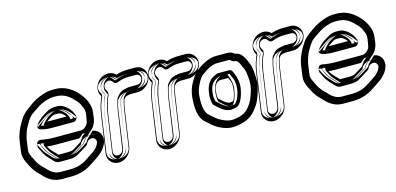

<svg xmlns="http://www.w3.org/2000/svg" viewBox="-60 -915 2742 1329"><g transform="rotate(-15 1310.5 -250.5)"><path d="M197 -310C220 -302 248 -299 283 -299H431C446 -299 458 -313 460 -324V-326C462 -341 455 -351 450 -362C436 -392 396 -434 351 -434H332C311 -434 289 -427 270 -415C255 -405 245 -399 243 -398C226 -389 148 -327 197 -310ZM256 -350C268 -358 273 -362 292 -374C303 -381 313 -384 324 -384H343C351 -384 362 -381 376 -369C384 -362 390 -355 395 -349H290C277 -349 266 -349 256 -350ZM529 -208C556 -231 571 -260 575 -295L579 -326C584 -359 577 -387 565 -414C554 -438 537 -464 513 -488C473 -528 424 -553 368 -553H349C324 -553 300 -548 277 -540C244 -529 210 -513 181 -491C177 -488 172 -484 168 -481C143 -465 122 -447 104 -423C76 -383 45 -325 37 -267L27 -194C23 -169 29 -144 41 -119C48 -104 65 -69 76 -55C84 -45 89 -36 95 -30L123 -2C157 37 199 61 248 61H319C375 61 427 46 472 15C524 -20 565 -40 592 -92C602 -111 607 -135 601 -156C593 -185 569 -209 529 -208ZM463 -180H458H266C248 -180 229 -181 210 -183C219 -166 232 -149 252 -130C258 -124 264 -118 270 -111L273 -108H338C358 -108 372 -111 374 -112C390 -119 429 -146 443 -154C449 -166 455 -172 463 -180ZM273 -230C243 -230 213 -233 182 -239C176 -240 153 -243 149 -215L147 -201C146 -196 148 -190 150 -186C154 -179 158 -173 161 -165C172 -140 190 -115 214 -92C227 -79 239 -58 265 -58H331C354 -58 372 -60 389 -67C407 -75 446 -101 462 -111C469 -115 480 -119 486 -134C492 -145 498 -151 508 -155C532 -164 548 -152 552 -136C555 -125 552 -119 547 -109C530 -72 489 -53 448 -25C413 -1 373 11 326 11H255C222 11 192 -4 163 -38C157 -45 147 -53 134 -67C129 -73 125 -79 118 -88C108 -101 94 -134 87 -147C77 -166 75 -182 77 -194L87 -267C89 -278 91 -286 93 -292C104 -322 101 -326 121 -360C146 -403 155 -418 191 -441C197 -445 202 -448 208 -452C232 -470 258 -484 287 -493C303 -498 319 -503 341 -503H360C402 -503 440 -487 474 -451L475 -449C497 -429 511 -410 518 -390C518 -389 519 -387 519 -386C529 -369 533 -350 529 -326L524 -295C521 -267 510 -250 489 -237C482 -233 475 -230 465 -230ZM208 -333C218 -349 249 -374 255 -377C259 -379 267 -384 283 -394C299 -404 316 -409 332 -409H351C381 -409 417 -375 428 -351C434 -337 436 -335 435 -330V-328C434 -326 431 -324 431 -324H283C251 -324 225 -328 208 -333ZM254 -326C265 -325 277 -324 290 -324H447L415 -364C409 -372 401 -380 392 -388C375 -402 359 -409 343 -409H324C308 -409 293 -404 279 -395C261 -383 254 -380 242 -371L187 -332ZM529 -183C557 -184 572 -168 577 -149C580 -136 577 -118 569 -103C546 -59 513 -42 458 -5C417 23 370 36 319 36H248C208 36 172 17 142 -18L141 -19C134 -26 126 -35 113 -48C110 -51 105 -59 96 -70C89 -80 69 -116 63 -130C53 -152 49 -171 52 -190L62 -263C69 -315 99 -371 125 -408C142 -430 158 -446 181 -460C186 -463 191 -467 196 -471C223 -491 254 -506 285 -517C306 -524 327 -528 349 -528H368C417 -528 458 -507 495 -470C517 -448 532 -425 542 -403C553 -380 558 -357 554 -330L550 -299C546 -268 534 -246 512 -227L458 -181ZM462 -205H458H266C249 -205 231 -206 213 -208L167 -213L188 -172C198 -152 214 -132 235 -112C241 -106 245 -101 251 -94C255 -90 259 -86 262 -85L267 -83H338C361 -83 374 -84 384 -89C404 -98 443 -125 456 -133L462 -136L465 -142C471 -152 473 -155 480 -162L528 -208ZM273 -205H465C479 -205 492 -208 502 -215C529 -232 545 -258 549 -292L554 -322C558 -351 553 -377 541 -399C532 -425 516 -446 492 -468C453 -509 409 -528 360 -528H341C316 -528 296 -522 279 -517C247 -507 219 -492 193 -472C188 -468 182 -465 177 -462C138 -437 124 -414 100 -372C80 -336 78 -327 69 -300C66 -292 65 -283 63 -271L52 -198C50 -181 51 -159 64 -135C71 -123 85 -90 98 -73C105 -65 109 -58 114 -52L115 -50L116 -49C130 -35 140 -26 144 -21C177 17 214 36 255 36H326C378 36 423 22 462 -4C501 -30 548 -51 570 -98C574 -106 581 -123 576 -143C568 -172 536 -193 499 -178C484 -172 472 -161 464 -146V-145L463 -144C461 -138 459 -138 449 -132C432 -122 392 -96 378 -90C367 -85 354 -83 331 -83H265C254 -83 250 -91 232 -110C209 -132 192 -153 183 -174C179 -182 176 -191 172 -198L174 -211C174 -213 175 -215 175 -215H177C209 -208 242 -205 273 -205ZM226 -330C238 -327 257 -324 283 -324H414C414 -325 415 -326 415 -326V-328C416 -338 413 -343 407 -355C395 -380 360 -407 350 -409H332C329 -409 318 -407 303 -398C287 -388 280 -384 274 -381C268 -377 229 -344 226 -330ZM249 -326 175 -333 221 -366C233 -375 241 -380 259 -391C275 -401 296 -409 324 -409H343C377 -409 398 -396 414 -382C423 -374 431 -367 437 -359L464 -324H290C275 -324 262 -325 249 -326ZM531 -183C531 -183 549 -180 557 -152C561 -136 556 -115 548 -99C524 -53 493 -38 438 -1C399 26 359 36 319 36H248C228 36 196 25 164 -12L163 -13L162 -14L134 -42C131 -45 126 -53 117 -64C109 -74 91 -111 84 -125C73 -148 69 -170 72 -192L82 -265C90 -320 120 -376 146 -413C163 -435 180 -451 202 -465C207 -469 212 -472 217 -476C243 -495 273 -509 301 -519C319 -525 334 -528 349 -528H368C398 -528 435 -514 473 -476C495 -454 511 -431 522 -408C533 -384 538 -358 534 -328L530 -297C526 -264 512 -240 491 -222L442 -180ZM460 -205 544 -208 502 -168C495 -162 492 -158 486 -147L483 -141L477 -137C464 -129 427 -103 402 -92C383 -84 366 -83 338 -83H256L244 -89C238 -92 233 -96 229 -100C223 -107 219 -112 213 -118C192 -138 177 -158 167 -177L147 -216L219 -208C235 -206 251 -205 266 -205H458ZM273 -205H465C476 -205 489 -206 499 -209C509 -212 517 -216 523 -220C553 -238 565 -262 569 -293L574 -324C578 -351 574 -374 562 -394V-395C553 -419 538 -440 514 -462C476 -502 427 -528 360 -528H341C307 -528 283 -521 265 -515C230 -504 199 -487 172 -467C167 -463 162 -460 157 -457C116 -431 103 -410 79 -368C59 -333 59 -325 49 -297C47 -290 45 -281 43 -269L32 -196C31 -187 31 -176 34 -164C36 -156 38 -148 43 -139C50 -126 63 -95 76 -78C83 -70 88 -63 93 -57L94 -56L95 -55C109 -41 118 -32 122 -27C153 9 194 36 255 36H326C389 36 442 19 483 -9C521 -35 569 -58 590 -102C594 -111 601 -124 597 -140C595 -149 589 -158 579 -166C560 -182 516 -188 482 -175C461 -167 450 -155 443 -141C439 -131 440 -134 429 -128C412 -118 370 -90 360 -86C355 -84 352 -83 331 -83H273C268 -87 262 -94 253 -104C230 -126 214 -147 204 -170C200 -178 196 -187 192 -194V-199L194 -211C222 -207 246 -205 273 -205Z M963 -468C960 -450 943 -434 925 -434H872C858 -434 844 -430 829 -427C812 -424 797 -414 786 -401C777 -390 769 -385 764 -367L760 -350C756 -334 751 -319 748 -298L709 -31C706 -13 689 3 670 3C651 3 637 -13 640 -31L679 -298C684 -330 688 -339 693 -360L698 -377C701 -388 705 -398 711 -409C713 -412 714 -415 714 -418L716 -430C717 -439 711 -449 707 -455C697 -471 700 -492 717 -505C737 -520 758 -513 769 -494C775 -485 788 -482 798 -486C826 -497 853 -503 881 -503H934C952 -503 966 -486 963 -468ZM663 53C709 53 752 15 759 -31L798 -298C801 -319 804 -329 808 -344L812 -359C815 -363 817 -365 822 -371C831 -381 851 -383 864 -384H917C962 -384 1006 -423 1013 -468C1020 -513 987 -553 942 -553H889C860 -553 833 -549 803 -539C791 -552 775 -560 756 -562C707 -567 664 -530 653 -486C647 -461 652 -442 664 -422C658 -410 654 -399 650 -385L644 -368C637 -346 634 -329 629 -298L590 -31C583 15 617 53 663 53ZM988 -464C984 -433 956 -409 925 -409H872C863 -409 850 -406 833 -403C823 -401 814 -394 805 -384C793 -370 791 -372 788 -361L784 -344C780 -328 776 -313 773 -294L734 -27C729 4 702 28 670 28C636 28 611 -2 616 -35L654 -302C659 -335 663 -348 668 -367H669L674 -384C678 -397 681 -407 689 -421C689 -421 690 -421 690 -422L691 -432C690 -434 688 -437 685 -442C668 -470 675 -505 702 -525C734 -549 770 -537 789 -509C819 -521 850 -528 881 -528H934C969 -528 993 -496 988 -464ZM663 28C696 28 730 -2 735 -35L773 -302C776 -324 780 -336 784 -350L789 -371L793 -375C796 -379 798 -382 803 -388C822 -410 851 -408 862 -409H863H917C949 -409 984 -439 989 -472C993 -501 975 -524 949 -528H942H889C863 -528 839 -524 811 -515L795 -510L784 -522C776 -531 766 -536 754 -537C719 -541 685 -514 677 -481C673 -463 676 -451 686 -435L693 -423L687 -410C681 -399 678 -391 674 -378L668 -361C661 -340 658 -325 654 -294L615 -27C611 2 629 24 655 28ZM1008 -466C1005 -447 992 -426 960 -415C951 -412 939 -409 925 -409H872C871 -409 863 -408 843 -404C841 -403 833 -398 826 -390C814 -376 813 -377 809 -363L804 -346C800 -330 796 -316 793 -296L754 -29C751 -8 732 28 670 28C602 28 593 -14 596 -33L634 -300C639 -333 643 -343 648 -364L654 -381C657 -393 662 -404 668 -416C668 -417 669 -419 669 -420L671 -432C671 -433 669 -440 664 -447C650 -470 652 -499 681 -520C687 -525 695 -529 706 -533C729 -541 759 -539 778 -531C789 -527 795 -521 800 -516C825 -523 853 -528 881 -528H934C953 -528 968 -523 978 -518C1005 -504 1011 -484 1008 -466ZM663 28C666 28 709 10 715 -33L753 -300C756 -321 760 -334 764 -348L769 -366L771 -369C774 -373 777 -376 782 -382C788 -389 796 -394 805 -398C827 -407 850 -408 858 -409H861H917C920 -409 963 -428 969 -470C974 -505 946 -527 941 -528H889C869 -528 851 -525 826 -517L785 -503L763 -527C757 -534 749 -538 748 -538C747 -538 707 -526 697 -483C692 -462 697 -447 707 -430L711 -422L708 -415C702 -404 698 -394 694 -381L689 -364C682 -342 678 -327 674 -296L635 -29C629 10 661 28 663 28Z M1325 -468C1322 -450 1305 -434 1287 -434H1234C1220 -434 1206 -430 1191 -427C1174 -424 1159 -414 1148 -401C1139 -390 1131 -385 1126 -367L1122 -350C1118 -334 1113 -319 1110 -298L1071 -31C1068 -13 1051 3 1032 3C1013 3 999 -13 1002 -31L1041 -298C1046 -330 1050 -339 1055 -360L1060 -377C1063 -388 1067 -398 1073 -409C1075 -412 1076 -415 1076 -418L1078 -430C1079 -439 1073 -449 1069 -455C1059 -471 1062 -492 1079 -505C1099 -520 1120 -513 1131 -494C1137 -485 1150 -482 1160 -486C1188 -497 1215 -503 1243 -503H1296C1314 -503 1328 -486 1325 -468ZM1025 53C1071 53 1114 15 1121 -31L1160 -298C1163 -319 1166 -329 1170 -344L1174 -359C1177 -363 1179 -365 1184 -371C1193 -381 1213 -383 1226 -384H1279C1324 -384 1368 -423 1375 -468C1382 -513 1349 -553 1304 -553H1251C1222 -553 1195 -549 1165 -539C1153 -552 1137 -560 1118 -562C1069 -567 1026 -530 1015 -486C1009 -461 1014 -442 1026 -422C1020 -410 1016 -399 1012 -385L1006 -368C999 -346 996 -329 991 -298L952 -31C945 15 979 53 1025 53ZM1350 -464C1346 -433 1318 -409 1287 -409H1234C1225 -409 1212 -406 1195 -403C1185 -401 1176 -394 1167 -384C1155 -370 1153 -372 1150 -361L1146 -344C1142 -328 1138 -313 1135 -294L1096 -27C1091 4 1064 28 1032 28C998 28 973 -2 978 -35L1016 -302C1021 -335 1025 -348 1030 -367H1031L1036 -384C1040 -397 1043 -407 1051 -421C1051 -421 1052 -421 1052 -422L1053 -432C1052 -434 1050 -437 1047 -442C1030 -470 1037 -505 1064 -525C1096 -549 1132 -537 1151 -509C1181 -521 1212 -528 1243 -528H1296C1331 -528 1355 -496 1350 -464ZM1025 28C1058 28 1092 -2 1097 -35L1135 -302C1138 -324 1142 -336 1146 -350L1151 -371L1155 -375C1158 -379 1160 -382 1165 -388C1184 -410 1213 -408 1224 -409H1225H1279C1311 -409 1346 -439 1351 -472C1355 -501 1337 -524 1311 -528H1304H1251C1225 -528 1201 -524 1173 -515L1157 -510L1146 -522C1138 -531 1128 -536 1116 -537C1081 -541 1047 -514 1039 -481C1035 -463 1038 -451 1048 -435L1055 -423L1049 -410C1043 -399 1040 -391 1036 -378L1030 -361C1023 -340 1020 -325 1016 -294L977 -27C973 2 991 24 1017 28ZM1370 -466C1367 -447 1354 -426 1322 -415C1313 -412 1301 -409 1287 -409H1234C1233 -409 1225 -408 1205 -404C1203 -403 1195 -398 1188 -390C1176 -376 1175 -377 1171 -363L1166 -346C1162 -330 1158 -316 1155 -296L1116 -29C1113 -8 1094 28 1032 28C964 28 955 -14 958 -33L996 -300C1001 -333 1005 -343 1010 -364L1016 -381C1019 -393 1024 -404 1030 -416C1030 -417 1031 -419 1031 -420L1033 -432C1033 -433 1031 -440 1026 -447C1012 -470 1014 -499 1043 -520C1049 -525 1057 -529 1068 -533C1091 -541 1121 -539 1140 -531C1151 -527 1157 -521 1162 -516C1187 -523 1215 -528 1243 -528H1296C1315 -528 1330 -523 1340 -518C1367 -504 1373 -484 1370 -466ZM1025 28C1028 28 1071 10 1077 -33L1115 -300C1118 -321 1122 -334 1126 -348L1131 -366L1133 -369C1136 -373 1139 -376 1144 -382C1150 -389 1158 -394 1167 -398C1189 -407 1212 -408 1220 -409H1223H1279C1282 -409 1325 -428 1331 -470C1336 -505 1308 -527 1303 -528H1251C1231 -528 1213 -525 1188 -517L1147 -503L1125 -527C1119 -534 1111 -538 1110 -538C1109 -538 1069 -526 1059 -483C1054 -462 1059 -447 1069 -430L1073 -422L1070 -415C1064 -404 1060 -394 1056 -381L1051 -364C1044 -342 1040 -327 1036 -296L997 -29C991 10 1023 28 1025 28Z M1565 -367H1486C1482 -367 1478 -366 1475 -365L1462 -359C1414 -340 1392 -297 1387 -231C1386 -212 1387 -195 1392 -175C1395 -162 1402 -160 1408 -154L1428 -136C1450 -116 1471 -105 1492 -101C1508 -98 1514 -99 1528 -102C1541 -104 1555 -105 1569 -121C1589 -145 1601 -178 1609 -220C1617 -265 1607 -306 1595 -333C1591 -343 1583 -367 1565 -367ZM1544 -317C1548 -308 1552 -302 1556 -292C1570 -261 1555 -179 1536 -153C1532 -152 1514 -149 1511 -149C1499 -152 1486 -156 1464 -176L1445 -194C1443 -196 1442 -196 1440 -198C1437 -212 1436 -225 1437 -232C1437 -233 1438 -233 1438 -234C1439 -262 1444 -280 1448 -287C1461 -310 1463 -308 1484 -317ZM1614 -418C1628 -418 1635 -414 1641 -404L1648 -394C1652 -386 1655 -379 1658 -372C1669 -345 1674 -346 1679 -302C1685 -252 1685 -222 1665 -165C1655 -136 1645 -116 1639 -107C1608 -62 1584 -38 1506 -30C1477 -27 1444 -37 1407 -59C1383 -74 1369 -90 1346 -110C1325 -128 1313 -174 1320 -256C1325 -306 1361 -368 1382 -384C1429 -420 1467 -436 1496 -436H1576C1586 -436 1592 -433 1598 -426C1602 -421 1609 -418 1614 -418ZM1633 -467C1620 -479 1603 -486 1583 -486H1503C1456 -486 1406 -463 1354 -422C1333 -406 1318 -382 1299 -348C1284 -322 1274 -289 1270 -254C1262 -168 1271 -105 1309 -71C1334 -49 1350 -32 1376 -15C1419 11 1461 24 1504 20C1566 14 1615 -6 1648 -43C1660 -56 1670 -70 1680 -84C1701 -115 1728 -192 1731 -240C1733 -280 1729 -345 1716 -372C1707 -391 1703 -408 1692 -425L1685 -434C1674 -452 1657 -464 1633 -467ZM1563 -342C1566 -338 1569 -331 1572 -323C1582 -300 1592 -263 1585 -225C1578 -185 1566 -156 1550 -137C1543 -129 1540 -129 1523 -126C1508 -123 1508 -123 1496 -125C1481 -128 1464 -137 1444 -155L1424 -173C1420 -177 1417 -179 1417 -179C1417 -179 1416 -180 1416 -181C1412 -199 1411 -212 1412 -229C1416 -291 1435 -321 1471 -336L1485 -342H1486ZM1560 -342 1567 -328C1572 -318 1574 -311 1578 -302C1598 -257 1580 -173 1556 -139L1551 -132L1543 -129C1535 -127 1522 -124 1512 -124H1508L1505 -125C1492 -128 1473 -135 1448 -157L1428 -175L1423 -180L1417 -185L1416 -192C1412 -209 1411 -221 1413 -236C1415 -266 1419 -286 1427 -300C1441 -325 1457 -332 1474 -340L1479 -342ZM1616 -443C1610 -449 1608 -452 1602 -455C1594 -459 1584 -461 1576 -461H1496C1458 -461 1415 -442 1366 -404C1336 -381 1301 -317 1295 -259C1287 -176 1297 -119 1329 -91C1351 -72 1367 -55 1394 -37C1434 -13 1471 -1 1508 -5C1592 -14 1627 -45 1660 -93C1669 -106 1677 -127 1688 -157C1709 -217 1709 -254 1703 -305C1698 -350 1690 -359 1681 -381C1678 -389 1675 -397 1670 -406L1669 -407L1663 -417C1658 -425 1655 -429 1648 -434C1638 -441 1624 -443 1616 -443ZM1630 -442C1648 -439 1656 -433 1664 -421L1671 -411C1680 -398 1683 -383 1693 -361C1702 -343 1708 -279 1706 -242C1704 -201 1676 -123 1659 -98C1650 -85 1640 -72 1629 -60C1602 -29 1559 -11 1501 -5C1465 -1 1429 -13 1389 -37C1365 -53 1352 -67 1326 -90C1298 -114 1286 -166 1294 -251C1297 -283 1308 -313 1321 -336C1340 -370 1354 -390 1370 -402C1420 -441 1465 -461 1503 -461H1583C1597 -461 1608 -456 1616 -449L1622 -444ZM1545 -342H1496L1489 -339C1461 -328 1437 -295 1432 -230C1431 -212 1431 -197 1436 -178C1437 -175 1438 -174 1438 -174C1438 -174 1441 -172 1446 -168L1466 -150C1486 -132 1503 -125 1506 -124C1507 -124 1511 -125 1514 -126C1520 -127 1524 -127 1525 -127C1526 -127 1527 -129 1529 -131C1546 -151 1556 -182 1564 -223C1572 -264 1562 -303 1551 -327C1549 -332 1548 -337 1545 -342ZM1578 -342H1469L1457 -337C1441 -330 1418 -318 1405 -295C1398 -283 1395 -265 1393 -235V-234C1392 -224 1392 -211 1395 -195L1396 -190L1401 -185L1406 -180L1426 -162C1451 -140 1476 -131 1491 -127L1501 -124H1513C1535 -124 1541 -127 1556 -131L1571 -135L1577 -144C1601 -178 1617 -257 1599 -298C1595 -307 1593 -314 1588 -324ZM1634 -441C1622 -452 1600 -461 1576 -461H1496C1439 -461 1393 -436 1345 -399C1314 -375 1281 -313 1275 -258C1267 -175 1276 -125 1308 -97C1330 -78 1344 -61 1373 -42C1413 -17 1460 1 1514 -5C1613 -16 1650 -52 1681 -98C1689 -110 1699 -130 1709 -160C1730 -219 1729 -254 1723 -304C1718 -348 1712 -353 1702 -377C1699 -385 1696 -392 1691 -401L1690 -402L1684 -412C1677 -423 1662 -436 1634 -441ZM1622 -443C1626 -442 1634 -441 1643 -426L1649 -416C1658 -402 1663 -386 1673 -366C1683 -346 1688 -279 1686 -241C1683 -197 1655 -119 1637 -93C1628 -80 1618 -66 1607 -54C1580 -23 1543 -10 1495 -5C1475 -3 1448 -8 1409 -32C1387 -46 1373 -61 1347 -84C1319 -108 1307 -167 1315 -252C1318 -285 1329 -316 1342 -340C1361 -374 1377 -397 1391 -408C1442 -448 1483 -461 1503 -461H1583C1583 -461 1588 -460 1594 -454L1604 -446Z M2075 -468C2072 -450 2055 -434 2037 -434H1984C1970 -434 1956 -430 1941 -427C1924 -424 1909 -414 1898 -401C1889 -390 1881 -385 1876 -367L1872 -350C1868 -334 1863 -319 1860 -298L1821 -31C1818 -13 1801 3 1782 3C1763 3 1749 -13 1752 -31L1791 -298C1796 -330 1800 -339 1805 -360L1810 -377C1813 -388 1817 -398 1823 -409C1825 -412 1826 -415 1826 -418L1828 -430C1829 -439 1823 -449 1819 -455C1809 -471 1812 -492 1829 -505C1849 -520 1870 -513 1881 -494C1887 -485 1900 -482 1910 -486C1938 -497 1965 -503 1993 -503H2046C2064 -503 2078 -486 2075 -468ZM1775 53C1821 53 1864 15 1871 -31L1910 -298C1913 -319 1916 -329 1920 -344L1924 -359C1927 -363 1929 -365 1934 -371C1943 -381 1963 -383 1976 -384H2029C2074 -384 2118 -423 2125 -468C2132 -513 2099 -553 2054 -553H2001C1972 -553 1945 -549 1915 -539C1903 -552 1887 -560 1868 -562C1819 -567 1776 -530 1765 -486C1759 -461 1764 -442 1776 -422C1770 -410 1766 -399 1762 -385L1756 -368C1749 -346 1746 -329 1741 -298L1702 -31C1695 15 1729 53 1775 53ZM2100 -464C2096 -433 2068 -409 2037 -409H1984C1975 -409 1962 -406 1945 -403C1935 -401 1926 -394 1917 -384C1905 -370 1903 -372 1900 -361L1896 -344C1892 -328 1888 -313 1885 -294L1846 -27C1841 4 1814 28 1782 28C1748 28 1723 -2 1728 -35L1766 -302C1771 -335 1775 -348 1780 -367H1781L1786 -384C1790 -397 1793 -407 1801 -421C1801 -421 1802 -421 1802 -422L1803 -432C1802 -434 1800 -437 1797 -442C1780 -470 1787 -505 1814 -525C1846 -549 1882 -537 1901 -509C1931 -521 1962 -528 1993 -528H2046C2081 -528 2105 -496 2100 -464ZM1775 28C1808 28 1842 -2 1847 -35L1885 -302C1888 -324 1892 -336 1896 -350L1901 -371L1905 -375C1908 -379 1910 -382 1915 -388C1934 -410 1963 -408 1974 -409H1975H2029C2061 -409 2096 -439 2101 -472C2105 -501 2087 -524 2061 -528H2054H2001C1975 -528 1951 -524 1923 -515L1907 -510L1896 -522C1888 -531 1878 -536 1866 -537C1831 -541 1797 -514 1789 -481C1785 -463 1788 -451 1798 -435L1805 -423L1799 -410C1793 -399 1790 -391 1786 -378L1780 -361C1773 -340 1770 -325 1766 -294L1727 -27C1723 2 1741 24 1767 28ZM2120 -466C2117 -447 2104 -426 2072 -415C2063 -412 2051 -409 2037 -409H1984C1983 -409 1975 -408 1955 -404C1953 -403 1945 -398 1938 -390C1926 -376 1925 -377 1921 -363L1916 -346C1912 -330 1908 -316 1905 -296L1866 -29C1863 -8 1844 28 1782 28C1714 28 1705 -14 1708 -33L1746 -300C1751 -333 1755 -343 1760 -364L1766 -381C1769 -393 1774 -404 1780 -416C1780 -417 1781 -419 1781 -420L1783 -432C1783 -433 1781 -440 1776 -447C1762 -470 1764 -499 1793 -520C1799 -525 1807 -529 1818 -533C1841 -541 1871 -539 1890 -531C1901 -527 1907 -521 1912 -516C1937 -523 1965 -528 1993 -528H2046C2065 -528 2080 -523 2090 -518C2117 -504 2123 -484 2120 -466ZM1775 28C1778 28 1821 10 1827 -33L1865 -300C1868 -321 1872 -334 1876 -348L1881 -366L1883 -369C1886 -373 1889 -376 1894 -382C1900 -389 1908 -394 1917 -398C1939 -407 1962 -408 1970 -409H1973H2029C2032 -409 2075 -428 2081 -470C2086 -505 2058 -527 2053 -528H2001C1981 -528 1963 -525 1938 -517L1897 -503L1875 -527C1869 -534 1861 -538 1860 -538C1859 -538 1819 -526 1809 -483C1804 -462 1809 -447 1819 -430L1823 -422L1820 -415C1814 -404 1810 -394 1806 -381L1801 -364C1794 -342 1790 -327 1786 -296L1747 -29C1741 10 1773 28 1775 28Z M2214 -310C2237 -302 2265 -299 2300 -299H2448C2463 -299 2475 -313 2477 -324V-326C2479 -341 2472 -351 2467 -362C2453 -392 2413 -434 2368 -434H2349C2328 -434 2306 -427 2287 -415C2272 -405 2262 -399 2260 -398C2243 -389 2165 -327 2214 -310ZM2273 -350C2285 -358 2290 -362 2309 -374C2320 -381 2330 -384 2341 -384H2360C2368 -384 2379 -381 2393 -369C2401 -362 2407 -355 2412 -349H2307C2294 -349 2283 -349 2273 -350ZM2546 -208C2573 -231 2588 -260 2592 -295L2596 -326C2601 -359 2594 -387 2582 -414C2571 -438 2554 -464 2530 -488C2490 -528 2441 -553 2385 -553H2366C2341 -553 2317 -548 2294 -540C2261 -529 2227 -513 2198 -491C2194 -488 2189 -484 2185 -481C2160 -465 2139 -447 2121 -423C2093 -383 2062 -325 2054 -267L2044 -194C2040 -169 2046 -144 2058 -119C2065 -104 2082 -69 2093 -55C2101 -45 2106 -36 2112 -30L2140 -2C2174 37 2216 61 2265 61H2336C2392 61 2444 46 2489 15C2541 -20 2582 -40 2609 -92C2619 -111 2624 -135 2618 -156C2610 -185 2586 -209 2546 -208ZM2480 -180H2475H2283C2265 -180 2246 -181 2227 -183C2236 -166 2249 -149 2269 -130C2275 -124 2281 -118 2287 -111L2290 -108H2355C2375 -108 2389 -111 2391 -112C2407 -119 2446 -146 2460 -154C2466 -166 2472 -172 2480 -180ZM2290 -230C2260 -230 2230 -233 2199 -239C2193 -240 2170 -243 2166 -215L2164 -201C2163 -196 2165 -190 2167 -186C2171 -179 2175 -173 2178 -165C2189 -140 2207 -115 2231 -92C2244 -79 2256 -58 2282 -58H2348C2371 -58 2389 -60 2406 -67C2424 -75 2463 -101 2479 -111C2486 -115 2497 -119 2503 -134C2509 -145 2515 -151 2525 -155C2549 -164 2565 -152 2569 -136C2572 -125 2569 -119 2564 -109C2547 -72 2506 -53 2465 -25C2430 -1 2390 11 2343 11H2272C2239 11 2209 -4 2180 -38C2174 -45 2164 -53 2151 -67C2146 -73 2142 -79 2135 -88C2125 -101 2111 -134 2104 -147C2094 -166 2092 -182 2094 -194L2104 -267C2106 -278 2108 -286 2110 -292C2121 -322 2118 -326 2138 -360C2163 -403 2172 -418 2208 -441C2214 -445 2219 -448 2225 -452C2249 -470 2275 -484 2304 -493C2320 -498 2336 -503 2358 -503H2377C2419 -503 2457 -487 2491 -451L2492 -449C2514 -429 2528 -410 2535 -390C2535 -389 2536 -387 2536 -386C2546 -369 2550 -350 2546 -326L2541 -295C2538 -267 2527 -250 2506 -237C2499 -233 2492 -230 2482 -230ZM2225 -333C2235 -349 2266 -374 2272 -377C2276 -379 2284 -384 2300 -394C2316 -404 2333 -409 2349 -409H2368C2398 -409 2434 -375 2445 -351C2451 -337 2453 -335 2452 -330V-328C2451 -326 2448 -324 2448 -324H2300C2268 -324 2242 -328 2225 -333ZM2271 -326C2282 -325 2294 -324 2307 -324H2464L2432 -364C2426 -372 2418 -380 2409 -388C2392 -402 2376 -409 2360 -409H2341C2325 -409 2310 -404 2296 -395C2278 -383 2271 -380 2259 -371L2204 -332ZM2546 -183C2574 -184 2589 -168 2594 -149C2597 -136 2594 -118 2586 -103C2563 -59 2530 -42 2475 -5C2434 23 2387 36 2336 36H2265C2225 36 2189 17 2159 -18L2158 -19C2151 -26 2143 -35 2130 -48C2127 -51 2122 -59 2113 -70C2106 -80 2086 -116 2080 -130C2070 -152 2066 -171 2069 -190L2079 -263C2086 -315 2116 -371 2142 -408C2159 -430 2175 -446 2198 -460C2203 -463 2208 -467 2213 -471C2240 -491 2271 -506 2302 -517C2323 -524 2344 -528 2366 -528H2385C2434 -528 2475 -507 2512 -470C2534 -448 2549 -425 2559 -403C2570 -380 2575 -357 2571 -330L2567 -299C2563 -268 2551 -246 2529 -227L2475 -181ZM2479 -205H2475H2283C2266 -205 2248 -206 2230 -208L2184 -213L2205 -172C2215 -152 2231 -132 2252 -112C2258 -106 2262 -101 2268 -94C2272 -90 2276 -86 2279 -85L2284 -83H2355C2378 -83 2391 -84 2401 -89C2421 -98 2460 -125 2473 -133L2479 -136L2482 -142C2488 -152 2490 -155 2497 -162L2545 -208ZM2290 -205H2482C2496 -205 2509 -208 2519 -215C2546 -232 2562 -258 2566 -292L2571 -322C2575 -351 2570 -377 2558 -399C2549 -425 2533 -446 2509 -468C2470 -509 2426 -528 2377 -528H2358C2333 -528 2313 -522 2296 -517C2264 -507 2236 -492 2210 -472C2205 -468 2199 -465 2194 -462C2155 -437 2141 -414 2117 -372C2097 -336 2095 -327 2086 -300C2083 -292 2082 -283 2080 -271L2069 -198C2067 -181 2068 -159 2081 -135C2088 -123 2102 -90 2115 -73C2122 -65 2126 -58 2131 -52L2132 -50L2133 -49C2147 -35 2157 -26 2161 -21C2194 17 2231 36 2272 36H2343C2395 36 2440 22 2479 -4C2518 -30 2565 -51 2587 -98C2591 -106 2598 -123 2593 -143C2585 -172 2553 -193 2516 -178C2501 -172 2489 -161 2481 -146V-145L2480 -144C2478 -138 2476 -138 2466 -132C2449 -122 2409 -96 2395 -90C2384 -85 2371 -83 2348 -83H2282C2271 -83 2267 -91 2249 -110C2226 -132 2209 -153 2200 -174C2196 -182 2193 -191 2189 -198L2191 -211C2191 -213 2192 -215 2192 -215H2194C2226 -208 2259 -205 2290 -205ZM2243 -330C2255 -327 2274 -324 2300 -324H2431C2431 -325 2432 -326 2432 -326V-328C2433 -338 2430 -343 2424 -355C2412 -380 2377 -407 2367 -409H2349C2346 -409 2335 -407 2320 -398C2304 -388 2297 -384 2291 -381C2285 -377 2246 -344 2243 -330ZM2266 -326 2192 -333 2238 -366C2250 -375 2258 -380 2276 -391C2292 -401 2313 -409 2341 -409H2360C2394 -409 2415 -396 2431 -382C2440 -374 2448 -367 2454 -359L2481 -324H2307C2292 -324 2279 -325 2266 -326ZM2548 -183C2548 -183 2566 -180 2574 -152C2578 -136 2573 -115 2565 -99C2541 -53 2510 -38 2455 -1C2416 26 2376 36 2336 36H2265C2245 36 2213 25 2181 -12L2180 -13L2179 -14L2151 -42C2148 -45 2143 -53 2134 -64C2126 -74 2108 -111 2101 -125C2090 -148 2086 -170 2089 -192L2099 -265C2107 -320 2137 -376 2163 -413C2180 -435 2197 -451 2219 -465C2224 -469 2229 -472 2234 -476C2260 -495 2290 -509 2318 -519C2336 -525 2351 -528 2366 -528H2385C2415 -528 2452 -514 2490 -476C2512 -454 2528 -431 2539 -408C2550 -384 2555 -358 2551 -328L2547 -297C2543 -264 2529 -240 2508 -222L2459 -180ZM2477 -205 2561 -208 2519 -168C2512 -162 2509 -158 2503 -147L2500 -141L2494 -137C2481 -129 2444 -103 2419 -92C2400 -84 2383 -83 2355 -83H2273L2261 -89C2255 -92 2250 -96 2246 -100C2240 -107 2236 -112 2230 -118C2209 -138 2194 -158 2184 -177L2164 -216L2236 -208C2252 -206 2268 -205 2283 -205H2475ZM2290 -205H2482C2493 -205 2506 -206 2516 -209C2526 -212 2534 -216 2540 -220C2570 -238 2582 -262 2586 -293L2591 -324C2595 -351 2591 -374 2579 -394V-395C2570 -419 2555 -440 2531 -462C2493 -502 2444 -528 2377 -528H2358C2324 -528 2300 -521 2282 -515C2247 -504 2216 -487 2189 -467C2184 -463 2179 -460 2174 -457C2133 -431 2120 -410 2096 -368C2076 -333 2076 -325 2066 -297C2064 -290 2062 -281 2060 -269L2049 -196C2048 -187 2048 -176 2051 -164C2053 -156 2055 -148 2060 -139C2067 -126 2080 -95 2093 -78C2100 -70 2105 -63 2110 -57L2111 -56L2112 -55C2126 -41 2135 -32 2139 -27C2170 9 2211 36 2272 36H2343C2406 36 2459 19 2500 -9C2538 -35 2586 -58 2607 -102C2611 -111 2618 -124 2614 -140C2612 -149 2606 -158 2596 -166C2577 -182 2533 -188 2499 -175C2478 -167 2467 -155 2460 -141C2456 -131 2457 -134 2446 -128C2429 -118 2387 -90 2377 -86C2372 -84 2369 -83 2348 -83H2290C2285 -87 2279 -94 2270 -104C2247 -126 2231 -147 2221 -170C2217 -178 2213 -187 2209 -194V-199L2211 -211C2239 -207 2263 -205 2290 -205Z"/></g></svg>

Font: AppleStorm
Style: XbdFaxIta
Weight: 800
Foundry: Cannot Into Space Fonts
Version: Version 1.01